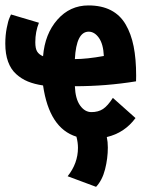

<svg xmlns="http://www.w3.org/2000/svg" viewBox="-20 -519 558 725"><path d="M262.7 -295.9Q307.6 -295.9 372.1 -307.6Q370.1 -352.5 353.5 -376Q336.9 -399.4 314.9 -399.4Q268.1 -399.4 262.7 -295.9ZM314 -498.5Q363.3 -498.5 398.4 -480.5Q433.6 -462.4 454.3 -427Q475.1 -391.6 484.6 -344Q494.1 -296.4 494.1 -232.9L493.7 -211.9Q380.4 -193.4 262.7 -193.4Q264.6 -145.5 282.5 -120.6Q300.3 -95.7 325.2 -95.7Q351.1 -95.7 368.9 -107.4Q386.7 -119.1 406.2 -149.4L491.7 -73.2Q450.2 -17.1 383.3 -1.5Q387.2 16.6 387.2 38.1Q387.2 79.1 376.7 120.4Q366.2 161.6 342.8 186.5L235.4 146.5Q274.4 97.7 274.4 39.1Q274.4 19 268.6 -2.9Q166 -34.7 142.6 -196.3Q109.9 -201.2 85.4 -211.2Q61 -221.2 41 -239.3Q21 -257.3 10.5 -286.1Q0 -314.9 0 -354.5Q0 -385.7 5.4 -413.1Q10.7 -440.4 16.1 -452.1L21.5 -464.4L127 -433.1Q113.3 -399.4 113.3 -359.4Q113.3 -335.4 120.4 -324.2Q127.4 -313 142.6 -306.6Q149.4 -391.1 196.8 -444.8Q244.1 -498.5 314 -498.5Z"/></svg>

Font: Fantasque Sans Mono
Style: Bold
Weight: 700
Monospace: yes
Designer: Jany Belluz
Version: Version 1.8.0 ; ttfautohint (v1.8.2)